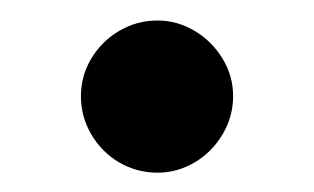

<svg xmlns="http://www.w3.org/2000/svg" viewBox="-20 -164 312 191"><path d="M60.5 -68.4Q60.5 -88.4 70.8 -105.7Q81.1 -123 98.6 -133.3Q116.2 -143.6 136.7 -143.6Q156.2 -143.6 173.6 -133.3Q190.9 -123 201.4 -105.7Q211.9 -88.4 211.9 -68.4Q211.9 -47.9 201.4 -30.3Q190.9 -12.7 173.6 -2.4Q156.2 7.8 136.7 7.8Q116.2 7.8 98.6 -2.4Q81.1 -12.7 70.8 -30.3Q60.5 -47.9 60.5 -68.4Z"/></svg>

Font: Pretendard Std SemiBold
Style: Regular
Weight: 600
Designer: Base glyphs from Inter by Rasmus Andersson; Hangeul glyphs from Noto Sans CJK(Source Han Sans) by Jang Soo-young and Kan
Foundry: Kil Hyung-jin
Version: Version 1.309